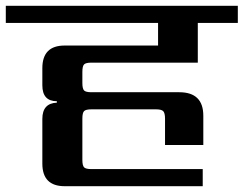

<svg xmlns="http://www.w3.org/2000/svg" viewBox="-40 -642 840 662"><path d="M642 -426H275Q256 -426 250 -420Q244 -414 244 -394V-356Q244 -336 250 -330Q256 -324 275 -324H578Q661 -324 661 -243V-142H529V-233Q529 -252 523 -258.5Q517 -265 498 -265H275Q256 -265 250 -259Q244 -253 244 -233V-91Q244 -71 250 -65Q256 -59 275 -59H659V0H183Q106 0 106 -78V-232Q106 -286 156 -288V-293Q106 -293 106 -348V-407Q106 -485 183 -485H505V-563H-20V-622H780V-563H642Z"/></svg>

Font: Sarpanch SemiBold
Style: Regular
Weight: 600
Designer: Manushi Parikh (Devanagari and Latin), Jyotish Sonowal (Devanagari)
Foundry: Indian Type Foundry
Version: Version 2.004;PS 1.0;hotconv 1.0.78;makeotf.lib2.5.61930; tt